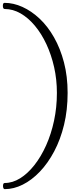

<svg xmlns="http://www.w3.org/2000/svg" viewBox="-54 -916 559 1343"><path d="M-21 364Q34 364 87 331Q140 298 186.5 239Q233 180 268.5 101Q304 22 324 -71.5Q344 -165 344 -266Q344 -360 324.5 -446.5Q305 -533 270.5 -607Q236 -681 189.5 -736.5Q143 -792 89.5 -822.5Q36 -853 -21 -853Q-34 -853 -34 -876Q-34 -896 -22 -896Q40 -896 103 -867.5Q166 -839 223 -785.5Q280 -732 324 -654.5Q368 -577 393.5 -479.5Q419 -382 419 -266Q419 -146 394 -43Q369 60 325 143Q281 226 224.5 285Q168 344 105 375.5Q42 407 -21 407Q-27 407 -30 400.5Q-33 394 -33 385Q-33 364 -21 364Z"/></svg>

Font: Sedan SC
Style: Regular
Weight: 400
Designer: Sebastian Salazar
Foundry: Sebastian Salazar
Version: Version 1.100; ttfautohint (v1.8.4.7-5d5b)